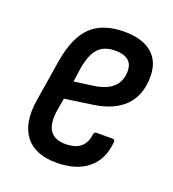

<svg xmlns="http://www.w3.org/2000/svg" viewBox="-100 -574 597 661"><g transform="rotate(20 198.5 -244.0)"><path d="M178 8Q100 8 64.5 -38Q29 -84 42 -169L67 -324Q82 -414 124.5 -455Q167 -496 246 -496Q311 -496 346.5 -466.5Q382 -437 382 -381Q382 -312 342 -272Q302 -232 225 -222L128 -208L120 -162Q105 -63 186 -63Q257 -63 264 -127Q266 -136 274 -136H332Q342 -136 341 -127Q336 -62 293.5 -27Q251 8 178 8ZM139 -275 212 -285Q302 -299 302 -372Q302 -424 238 -424Q198 -424 176.5 -401Q155 -378 146 -325Z"/></g></svg>

Font: Sofia Sans Condensed Medium
Style: Italic
Weight: 500
Italic angle: -9°
Designer: Botio Nikoltchev, Ani Petrova
Foundry: lettersoup
Version: Version 4.101; ttfautohint (v1.8.4.7-5d5b)